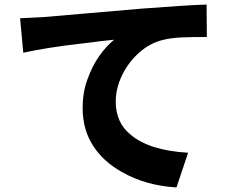

<svg xmlns="http://www.w3.org/2000/svg" viewBox="-20 -774 1040 841"><path d="M168 -699 355 -715 598 -736Q806 -752 885 -754L886 -612Q820 -612 774 -610Q728 -608 693 -599Q636 -585 589 -543Q542 -501 514.5 -444Q487 -387 487 -329Q487 -238 550 -186Q631 -115 804 -105L753 47Q618 39 515 -20Q433 -65 387.5 -136Q342 -207 342 -300Q342 -372 364 -429Q384 -485 415 -529Q446 -573 480 -600L415 -593Q397 -591 386 -589L335 -583Q186 -566 82 -543L68 -694Q78 -694 168 -699Z"/></svg>

Font: Merged Yaku Han JP ExtraBold
Style: Regular
Weight: 800
Designer: Ryoko NISHIZUKA 西塚涼子 (kana, bopomofo & ideographs); Paul D. Hunt (Latin, Greek & Cyrillic); Sandoll Communications 산돌커뮤니
Foundry: Adobe
Version: Version 2.004